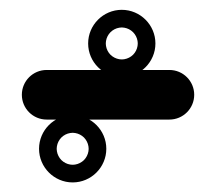

<svg xmlns="http://www.w3.org/2000/svg" viewBox="-20 -335 440 391"><path d="M75 -91.5C158.3 -91.5 241.7 -91.5 325 -91.5C352.9 -91.5 375.5 -114.1 375.5 -142C375.5 -169.9 352.9 -192.5 325 -192.5C241.7 -192.5 158.3 -192.5 75 -192.5C47.1 -192.5 24.5 -169.9 24.5 -142C24.5 -114.1 47.1 -91.5 75 -91.5ZM122.9 -64.1C126.1 -64.6 128.8 -64.5 128 -64.5C127.2 -64.5 129.9 -64.6 133.1 -64.1C139.8 -63 146.1 -59.8 151 -55C155.8 -50.1 159 -43.8 160.1 -37.1C160.6 -33.9 160.5 -31.2 160.5 -32C160.5 -32.8 160.6 -30.1 160.1 -26.9C159 -20.2 155.8 -13.9 151 -9C146.1 -4.2 139.8 -1 133.1 0.1C129.9 0.6 127.2 0.5 128 0.5C128.8 0.5 126.1 0.6 122.9 0.1C116.1 -1 109.9 -4.2 105 -9C100.2 -13.9 97 -20.2 95.9 -26.9C95.4 -30.1 95.5 -32.8 95.5 -32C95.5 -31.2 95.4 -33.9 95.9 -37.1C97 -43.8 100.2 -50.1 105 -55C109.9 -59.8 116.1 -63 122.9 -64.1ZM59.5 -32C59.5 5.7 90.3 36.5 128 36.5C165.7 36.5 196.5 5.7 196.5 -32C196.5 -69.7 165.7 -100.5 128 -100.5C90.3 -100.5 59.5 -69.7 59.5 -32ZM222.9 -278.6C226.1 -279.1 228.8 -279 228 -279C227.2 -279 229.9 -279.1 233.1 -278.6C239.8 -277.5 246.1 -274.3 251 -269.4C255.8 -264.6 259 -258.3 260.1 -251.6C260.6 -248.4 260.5 -245.7 260.5 -246.5C260.5 -247.3 260.6 -244.6 260.1 -241.4C259 -234.6 255.8 -228.3 251 -223.5C246.1 -218.7 239.8 -215.5 233.1 -214.4C229.9 -213.9 227.2 -214 228 -214C228.8 -214 226.1 -213.9 222.9 -214.4C216.2 -215.5 209.9 -218.7 205 -223.5C200.2 -228.3 197 -234.6 195.9 -241.4C195.4 -244.6 195.5 -247.3 195.5 -246.5C195.5 -245.7 195.4 -248.4 195.9 -251.6C197 -258.3 200.2 -264.6 205 -269.4C209.9 -274.3 216.2 -277.5 222.9 -278.6ZM159.5 -246.5C159.5 -208.8 190.3 -178 228 -178C265.7 -178 296.5 -208.8 296.5 -246.5C296.5 -284.2 265.7 -315 228 -315C190.3 -315 159.5 -284.2 159.5 -246.5Z"/></svg>

Font: FRB American Cursive Guidelines Ultra
Style: Bold Italic
Weight: 1000
Italic angle: -25°
Version: Version 2.0;Modular Font Editor K font №1